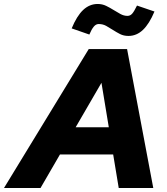

<svg xmlns="http://www.w3.org/2000/svg" viewBox="-83 -947 841 967"><path d="M0 0ZM-63 0 364 -700H557L689 0H515L487 -169H219L121 0ZM298 -306H465L428 -530ZM367 -773Q344 -781 322.5 -788.5Q301 -796 278 -804Q304 -867 336 -897Q368 -927 409 -927Q432 -927 451.5 -917.5Q471 -908 488.5 -897Q506 -886 523.5 -876.5Q541 -867 559 -867Q573 -867 583 -878.5Q593 -890 607 -919Q629 -911 651 -904Q673 -897 695 -889Q669 -827 637 -796.5Q605 -766 564 -766Q540 -766 521.5 -775.5Q503 -785 486 -796Q469 -807 452 -816.5Q435 -826 414 -826Q400 -826 389 -812.5Q378 -799 367 -773Z"/></svg>

Font: Rosa Sans Black
Style: Italic
Weight: 900
Italic angle: -12°
Designer: Pentagram / MCKL
Foundry: Pentagram / MCKL
Version: Version 1.005;September 16, 2019;FontCreator 11.5.0.2425 64-